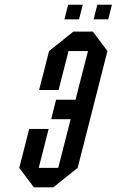

<svg xmlns="http://www.w3.org/2000/svg" viewBox="-20 -802 499 822"><path d="M303.3 -375 356.7 -583.3H273.3L230.8 -416.7H147.5L190 -583.3L294.2 -666.7H377.5L440 -583.3L312.5 -83.3L208.3 0H125L62.5 -83.3L105 -250H188.3L145.8 -83.3H229.2L282.5 -291.7H199.2L220 -375ZM318.3 -719.2H255.8L271.7 -781.7H334.2ZM443.3 -719.2H380.8L396.7 -781.7H459.2Z"/></svg>

Font: Yulong
Style: Italic
Weight: 400
Italic angle: -14.25°
Designer: GGBotNet
Foundry: f0n7.com
Version: 1.00